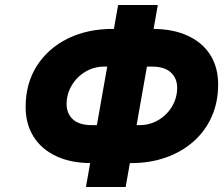

<svg xmlns="http://www.w3.org/2000/svg" viewBox="-20 -732 888 764"><path d="M458 -83 485 -234H534Q577 -234 611.2 -254.8Q645.5 -275.5 665.2 -309.5Q685 -343.5 685 -383Q685 -420 660 -443.5Q635 -467 584 -467H526L552 -617H586Q668 -617 726.8 -590Q785.5 -563 816.8 -513.5Q848 -464 848 -396Q848 -325 822.2 -267.5Q796.5 -210 749.8 -168.8Q703 -127.5 639.8 -105.2Q576.5 -83 502 -83ZM344 -83Q262 -83 203.2 -110.8Q144.5 -138.5 113.2 -188.8Q82 -239 82 -306Q82 -400.5 127 -470.5Q172 -540.5 250.2 -578.8Q328.5 -617 428 -617H472L446 -467H396Q353 -467 318.8 -446Q284.5 -425 264.8 -391Q245 -357 245 -318Q245 -280.5 270 -257.2Q295 -234 346 -234H405L378 -83ZM322 12 450 -712H608L480 12Z"/></svg>

Font: Overpass Black
Style: Italic
Weight: 900
Italic angle: -10°
Designer: Delve Withrington, Dave Bailey, Thomas Jockin
Foundry: Delve Fonts LLC
Version: Version 4.000